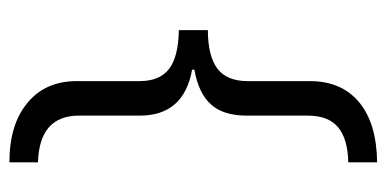

<svg xmlns="http://www.w3.org/2000/svg" viewBox="-228 -504 825 410"><g transform="rotate(-90 185.0 -298.5)"><path d="M241.7 -296.4V-301.3Q143.6 -318.8 143.6 -413.1V-543Q143.6 -627.4 43.9 -630.4V-691.4Q125 -691.4 170.9 -652.8Q217.3 -614.7 217.3 -547.4V-413.1Q217.3 -370.6 243.2 -350.6Q269 -330.6 326.2 -329.6V-267.6Q271.5 -267.6 244.4 -247.6Q217.3 -227.5 217.3 -182.6V-49.8Q217.3 17.6 172.4 55.2Q127.4 92.8 43.9 93.8V32.2Q93.8 31.2 118.7 10.5Q143.6 -10.3 143.6 -54.2V-184.6Q143.6 -234.4 167.5 -261Q191.4 -287.6 241.7 -296.4Z"/></g></svg>

Font: Khula Regular
Style: Regular
Weight: 400
Designer: Erin McLaughlin, Steve Matteson
Version: Version 1.000;PS 1.0;hotconv 1.0.72;makeotf.lib2.5.5900